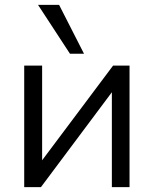

<svg xmlns="http://www.w3.org/2000/svg" viewBox="-20 -773 635 793"><path d="M80 0H149L442 -392V0H515V-502H447L154 -111V-502H80ZM269 -551H327L224 -753H137Z"/></svg>

Font: Poppy and Pepper
Style: Regular
Weight: 400
Designer: Thy Ha
Foundry: Thy Ha
Version: Version 0.001;Glyphs 3.2 (3227)